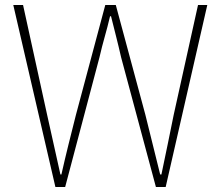

<svg xmlns="http://www.w3.org/2000/svg" viewBox="-20 -746 882 766"><path d="M201 0H240L377 -518C390 -576 406 -624 419 -681H423C437 -624 450 -576 463 -518L602 0H641L807 -726H770L673 -288C657 -209 641 -130 624 -50H619C599 -130 580 -209 560 -288L442 -726H400L283 -288C263 -209 243 -130 225 -50H221C203 -130 186 -209 168 -288L72 -726H33Z"/></svg>

Font: Noto Sans CJK HK Thin
Style: Regular
Weight: 100
Designer: Ryoko NISHIZUKA 西塚涼子 (kana, bopomofo & ideographs); Paul D. Hunt (Latin, Greek & Cyrillic); Sandoll Communications 산돌커뮤니
Foundry: Adobe
Version: Version 2.004;hotconv 1.0.118;makeotfexe 2.5.65603